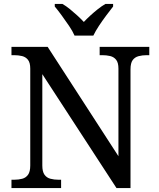

<svg xmlns="http://www.w3.org/2000/svg" viewBox="-20 -951 803 971"><path d="M38 0V-42H51Q74 -42 92.5 -47Q111 -52 122 -67.5Q133 -83 133 -114V-604Q133 -634 121.5 -648.5Q110 -663 91.5 -667.5Q73 -672 51 -672H38V-714H221L579 -161V-604Q579 -634 567.5 -648.5Q556 -663 537.5 -667.5Q519 -672 497 -672H484V-714H735V-672H722Q700 -672 681 -667Q662 -662 651 -647Q640 -632 640 -600V0H569L194 -576V-114Q194 -83 205 -67.5Q216 -52 235 -47Q254 -42 276 -42H289V0ZM357 -771Q347 -794 329 -820.5Q311 -847 292 -873Q273 -899 257 -918V-931H296Q315 -920 334 -904.5Q353 -889 371 -872.5Q389 -856 404 -840Q419 -856 437 -872.5Q455 -889 474.5 -904.5Q494 -920 513 -931H552V-918Q537 -899 517.5 -873Q498 -847 480.5 -820.5Q463 -794 452 -771Z"/></svg>

Font: Noto Serif Tamil
Style: Italic
Weight: 400
Italic angle: -12°
Designer: Indian Type Foundry, Tom Grace, and the Monotype Design Team
Foundry: Monotype Imaging Inc.
Version: Version 2.003